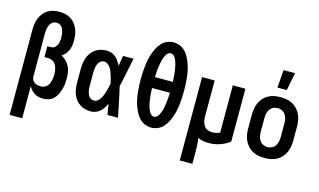

<svg xmlns="http://www.w3.org/2000/svg" viewBox="-108 -1088 2715 1635"><g transform="rotate(15 1250.0 -271.0)"><path d="M59 215V-535Q59 -561 62.5 -587Q66 -613 76 -637.5Q86 -662 102.5 -683Q119 -704 141.5 -718Q164 -732 190 -737.5Q216 -743 242 -743Q268 -743 293.5 -737.5Q319 -732 341.5 -718.5Q364 -705 380.5 -684.5Q397 -664 407 -640Q417 -616 421 -590Q425 -564 425 -539Q425 -517 422 -495Q419 -473 410.5 -453Q402 -433 387.5 -416Q373 -399 355 -388Q379 -376 398 -357Q417 -338 429 -314Q441 -290 445 -263.5Q449 -237 449 -210Q449 -185 446.5 -160.5Q444 -136 437 -112.5Q430 -89 419 -66.5Q408 -44 390.5 -26.5Q373 -9 349 -0.5Q325 8 301 8Q280 8 260.5 4Q241 0 223.5 -10Q206 -20 192.5 -35.5Q179 -51 170 -69V215ZM253 -88Q267 -88 280.5 -93Q294 -98 304.5 -108Q315 -118 321 -131Q327 -144 331 -158Q335 -172 336.5 -186Q338 -200 338 -215Q338 -229 336.5 -243Q335 -257 331 -270.5Q327 -284 320 -297Q313 -310 302.5 -319Q292 -328 278 -332.5Q264 -337 250 -337H218V-433H250Q261 -433 271.5 -437.5Q282 -442 289.5 -450.5Q297 -459 302 -469.5Q307 -480 309.5 -491Q312 -502 313 -513.5Q314 -525 314 -536Q314 -549 312.5 -561Q311 -573 308 -585Q305 -597 300 -608.5Q295 -620 286.5 -629Q278 -638 266 -642.5Q254 -647 242 -647Q230 -647 218 -642Q206 -637 197.5 -628Q189 -619 184 -607.5Q179 -596 176 -584Q173 -572 171.5 -559.5Q170 -547 170 -535V-154L171 -147Q172 -133 179.5 -120.5Q187 -108 199 -100.5Q211 -93 225 -90.5Q239 -88 253 -88Z M719 8Q694 8 668.5 2Q643 -4 621.5 -18.5Q600 -33 584 -54Q568 -75 559 -99Q550 -123 546.5 -148.5Q543 -174 543 -200V-320Q543 -346 546.5 -371.5Q550 -397 559 -421Q568 -445 584 -466Q600 -487 621.5 -501.5Q643 -516 668.5 -522Q694 -528 719 -528Q741 -528 761.5 -520Q782 -512 798 -498Q814 -484 826 -466Q838 -448 848 -429Q851 -452 854.5 -474.5Q858 -497 862 -520H955Q941 -456 928.5 -391.5Q916 -327 901 -263Q917 -198 930 -132Q943 -66 957 0H864Q860 -24 856 -48Q852 -72 849 -95Q839 -76 827.5 -57Q816 -38 799.5 -23.5Q783 -9 762 -0.5Q741 8 719 8ZM719 -88Q738 -88 752.5 -99.5Q767 -111 776.5 -126.5Q786 -142 792.5 -159Q799 -176 804 -193.5Q809 -211 813 -228.5Q817 -246 821 -263Q817 -281 813 -298Q809 -315 803.5 -331.5Q798 -348 792 -364.5Q786 -381 776.5 -396Q767 -411 752 -421.5Q737 -432 719 -432Q707 -432 696 -426.5Q685 -421 677.5 -411.5Q670 -402 665.5 -391Q661 -380 658.5 -368Q656 -356 655 -344Q654 -332 654 -320V-200Q654 -188 655 -176Q656 -164 658.5 -152Q661 -140 665.5 -129Q670 -118 677.5 -108.5Q685 -99 696 -93.5Q707 -88 719 -88Z M1250 8Q1221 8 1193.5 -3.5Q1166 -15 1146 -36.5Q1126 -58 1112.5 -84Q1099 -110 1089.5 -137.5Q1080 -165 1074 -193.5Q1068 -222 1065 -251Q1062 -280 1060.5 -309Q1059 -338 1059 -367Q1059 -397 1060.5 -426Q1062 -455 1065 -484Q1068 -513 1074 -541.5Q1080 -570 1089.5 -597.5Q1099 -625 1112.5 -651Q1126 -677 1146 -698.5Q1166 -720 1193.5 -731.5Q1221 -743 1250 -743Q1279 -743 1306.5 -731.5Q1334 -720 1354 -698.5Q1374 -677 1387.5 -651Q1401 -625 1410.5 -597.5Q1420 -570 1426 -541.5Q1432 -513 1435 -484Q1438 -455 1439.5 -426Q1441 -397 1441 -368Q1441 -338 1439.5 -309Q1438 -280 1435 -251Q1432 -222 1426 -193.5Q1420 -165 1410.5 -137.5Q1401 -110 1387.5 -84Q1374 -58 1354 -36.5Q1334 -15 1306.5 -3.5Q1279 8 1250 8ZM1329 -416Q1328 -429 1327.5 -442Q1327 -455 1326 -467.5Q1325 -480 1323.5 -493Q1322 -506 1320 -519Q1318 -532 1315.5 -545Q1313 -558 1309.5 -570.5Q1306 -583 1301.5 -595Q1297 -607 1290.5 -618.5Q1284 -630 1273.5 -638.5Q1263 -647 1250 -647Q1237 -647 1226.5 -638.5Q1216 -630 1209.5 -618.5Q1203 -607 1198.5 -595Q1194 -583 1190.5 -570.5Q1187 -558 1184.5 -545Q1182 -532 1180 -519Q1178 -506 1176.5 -493Q1175 -480 1174 -467.5Q1173 -455 1172.5 -442Q1172 -429 1171 -416ZM1250 -88Q1263 -88 1273.5 -96.5Q1284 -105 1290.5 -116.5Q1297 -128 1301.5 -140Q1306 -152 1309.5 -164.5Q1313 -177 1315.5 -190Q1318 -203 1320 -216Q1322 -229 1323.5 -242Q1325 -255 1326 -267.5Q1327 -280 1327.5 -293Q1328 -306 1329 -320H1171Q1172 -306 1172.5 -293Q1173 -280 1174 -267.5Q1175 -255 1176.5 -242Q1178 -229 1180 -216Q1182 -203 1184.5 -190Q1187 -177 1190.5 -164.5Q1194 -152 1198.5 -140Q1203 -128 1209.5 -116.5Q1216 -105 1226.5 -96.5Q1237 -88 1250 -88Z M1559 215V-520H1670V-200Q1670 -180 1674.5 -159.5Q1679 -139 1690 -122.5Q1701 -106 1720 -97Q1739 -88 1759 -88Q1777 -88 1795 -91.5Q1813 -95 1830 -103V-520H1941V-53Q1902 -24 1855 -8Q1808 8 1759 8Q1734 8 1709.5 4Q1685 0 1662 -11Q1667 19 1668.5 48.5Q1670 78 1670 107V215Z M2250 8Q2223 8 2195.5 3Q2168 -2 2144 -15Q2120 -28 2101.5 -48.5Q2083 -69 2071.5 -93.5Q2060 -118 2055.5 -145.5Q2051 -173 2051 -200V-320Q2051 -347 2055.5 -374.5Q2060 -402 2071.5 -426.5Q2083 -451 2101.5 -471.5Q2120 -492 2144 -505Q2168 -518 2195.5 -523Q2223 -528 2250 -528Q2277 -528 2304.5 -523Q2332 -518 2356 -505Q2380 -492 2398.5 -471.5Q2417 -451 2428.5 -426.5Q2440 -402 2444.5 -374.5Q2449 -347 2449 -320V-200Q2449 -173 2444.5 -145.5Q2440 -118 2428.5 -93.5Q2417 -69 2398.5 -48.5Q2380 -28 2356 -15Q2332 -2 2304.5 3Q2277 8 2250 8ZM2250 -88Q2270 -88 2288.5 -97Q2307 -106 2318.5 -123Q2330 -140 2334 -160Q2338 -180 2338 -200V-320Q2338 -340 2334 -360Q2330 -380 2318.5 -397Q2307 -414 2288.5 -423Q2270 -432 2250 -432Q2230 -432 2211.5 -423Q2193 -414 2181.5 -397Q2170 -380 2166 -360Q2162 -340 2162 -320V-200Q2162 -180 2166 -160Q2170 -140 2181.5 -123Q2193 -106 2211.5 -97Q2230 -88 2250 -88ZM2202 -600 2214 -757H2315L2284 -600Z"/></g></svg>

Font: Moesevka
Style: Bold
Weight: 700
Monospace: yes
Designer: Belleve Invis
Foundry: Belleve Invis
Version: Version 32.5.0; ttfautohint (v1.8.4)